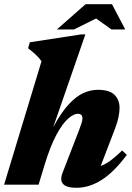

<svg xmlns="http://www.w3.org/2000/svg" viewBox="-26 -878 630 913"><path d="M185.5 -92.5 157.5 0H-6.5L171.5 -587Q158.5 -604.5 143.2 -618.8Q128 -633 107.5 -648.5L116 -677L360.5 -714.5H380L227 -273Q264.5 -342.5 300.2 -381.2Q336 -420 370.5 -435.5Q405 -451 439 -451Q494.5 -451 518.5 -427Q542.5 -403 542.5 -365.5Q542.5 -346.5 537.5 -321.2Q532.5 -296 521 -266.5L453 -89Q477 -97.5 501 -115.5Q525 -133.5 555 -162.5L577 -141.5Q516.5 -60 457.5 -22.5Q398.5 15 337.5 15Q244 15 271.5 -56.5L350.5 -260.5Q359 -283 362.5 -294.8Q366 -306.5 366 -314.5Q366 -337 344 -337Q324.5 -337 298 -314Q271.5 -291 242.5 -237.5Q213.5 -184 185.5 -92.5ZM244.5 -738 381 -858H506.5L569.5 -738H504L431 -790L326 -738Z"/></svg>

Font: Newsreader Text ExtraBold
Style: Italic
Weight: 800
Italic angle: -17°
Designer: Hugues Gentile
Foundry: Production Type
Version: Version 1.001